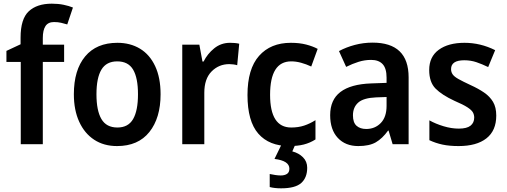

<svg xmlns="http://www.w3.org/2000/svg" viewBox="-20 -785 2757 1045"><path d="M329 -448H213V0H93V-448H15V-508L92 -544V-580Q92 -682 136.5 -723.5Q181 -765 262 -765Q297 -765 326 -759Q355 -753 377 -744L346 -652Q330 -657 312.5 -661Q295 -665 274 -665Q242 -665 227.5 -643Q213 -621 213 -578V-542H329Z M854 -272Q854 -143 793 -66.5Q732 10 617 10Q545 10 492.5 -24.5Q440 -59 411 -122.5Q382 -186 382 -272Q382 -404 443.5 -478Q505 -552 619 -552Q689 -552 742 -520Q795 -488 824.5 -425Q854 -362 854 -272ZM505 -272Q505 -183 532 -137Q559 -91 619 -91Q678 -91 704.5 -137Q731 -183 731 -272Q731 -361 704.5 -406Q678 -451 618 -451Q559 -451 532 -406Q505 -361 505 -272Z M1232 -552Q1243 -552 1256.5 -551Q1270 -550 1282 -547L1271 -430Q1262 -433 1249.5 -434.5Q1237 -436 1228 -436Q1171 -436 1131.5 -396Q1092 -356 1092 -280V0H972V-542H1065L1082 -450H1088Q1109 -492 1146 -522Q1183 -552 1232 -552Z M1555 10Q1445 10 1386 -57.5Q1327 -125 1327 -268Q1327 -410 1390 -481Q1453 -552 1563 -552Q1610 -552 1646.5 -542.5Q1683 -533 1709 -519L1674 -423Q1646 -436 1618.5 -443.5Q1591 -451 1565 -451Q1450 -451 1450 -269Q1450 -91 1565 -91Q1604 -91 1635.5 -101.5Q1667 -112 1697 -131V-26Q1667 -7 1633.5 1.5Q1600 10 1555 10ZM1652 128Q1652 182 1619.5 211Q1587 240 1510 240Q1474 240 1448 233V162Q1461 165 1478 167.5Q1495 170 1508 170Q1529 170 1542 161.5Q1555 153 1555 133Q1555 90 1474 80L1513 0H1588L1571 39Q1606 48 1629 71Q1652 94 1652 128Z M2008 -553Q2204 -553 2204 -364V0H2117L2095 -74H2092Q2061 -31 2025.5 -10.5Q1990 10 1930 10Q1860 10 1818.5 -34.5Q1777 -79 1777 -158Q1777 -242 1833 -284.5Q1889 -327 2000 -331L2084 -334V-363Q2084 -413 2062.5 -436Q2041 -459 2000 -459Q1965 -459 1931.5 -448.5Q1898 -438 1864 -421L1825 -507Q1864 -528 1911 -540.5Q1958 -553 2008 -553ZM2027 -255Q1958 -252 1929.5 -226.5Q1901 -201 1901 -157Q1901 -118 1920.5 -100.5Q1940 -83 1973 -83Q2021 -83 2052.5 -115.5Q2084 -148 2084 -209V-257Z M2681 -156Q2681 -74 2627.5 -32Q2574 10 2476 10Q2426 10 2388.5 2Q2351 -6 2317 -22V-130Q2351 -111 2394 -98Q2437 -85 2477 -85Q2521 -85 2541 -101Q2561 -117 2561 -145Q2561 -160 2554 -173Q2547 -186 2524 -201Q2501 -216 2454 -236Q2385 -268 2350.5 -303Q2316 -338 2316 -404Q2316 -476 2368 -514Q2420 -552 2508 -552Q2595 -552 2675 -512L2637 -420Q2604 -436 2573 -446.5Q2542 -457 2507 -457Q2435 -457 2435 -409Q2435 -393 2443.5 -380.5Q2452 -368 2475 -355Q2498 -342 2541 -322Q2583 -303 2614.5 -281.5Q2646 -260 2663.5 -230.5Q2681 -201 2681 -156Z"/></svg>

Font: Noto Sans Malayalam SemiCondensed SemiBold
Style: Regular
Weight: 600
Width: 4
Designer: Jelle Bosma - Monotype Design Team
Foundry: Monotype Imaging Inc.
Version: Version 2.104; ttfautohint (v1.8.4.7-5d5b)